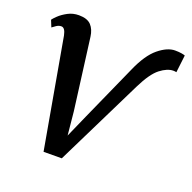

<svg xmlns="http://www.w3.org/2000/svg" viewBox="-107 -674 786 788"><g transform="rotate(20 286.0 -280.0)"><path d="M386.5 -432Q418 -504 456.5 -535.5Q495 -567 528.5 -567Q545.5 -567 557.8 -564.8Q570 -562.5 572.5 -561L563.5 -485Q557 -486.5 550 -486.5Q524 -486.5 493.2 -462.8Q462.5 -439 430.5 -374L242.5 8L163 8.5L78.5 -469Q72 -500.5 56 -500.5Q45 -500.5 35.2 -494Q25.5 -487.5 18.5 -482L6.5 -511.5Q10 -517 24.2 -530.8Q38.5 -544.5 60.2 -556.2Q82 -568 108.5 -568Q145 -568 161.8 -550Q178.5 -532 182.5 -501L223 -189.5L233 -88L277.5 -188.5Z"/></g></svg>

Font: Merriweather
Style: Italic
Weight: 400
Italic angle: -7.8°
Designer: Eben Sorkin
Foundry: Eben Sorkin
Version: Version 2.100